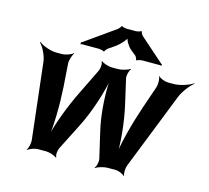

<svg xmlns="http://www.w3.org/2000/svg" viewBox="-110 -886 1124 1034"><g transform="rotate(15 452.0 -369.0)"><path d="M571 -357 540 -492C537 -506 544 -536 554 -545L551 -547C541 -538 504 -528 485 -528H452C433 -528 401 -538 393 -547L389 -545C397 -536 394 -506 387 -492L321 -357C274 -263 227 -138 214 -64H218C232 -138 233 -264 227 -360L218 -488C217 -505 227 -537 236 -547L233 -549C224 -539 191 -528 174 -528H143C109 -528 63 -545 45 -561L42 -558C60 -542 82 -498 87 -466L136 -38C138 -22 131 8 123 18L125 20C133 11 164 0 180 0H226C245 0 276 10 284 19L288 17C280 8 283 -21 291 -36L361 -174C414 -275 455 -413 466 -492H461C450 -413 456 -275 481 -174L513 -36C517 -21 511 8 501 17L504 19C514 10 549 0 568 0H614C630 0 657 11 663 20L666 18C660 8 661 -22 667 -38L836 -466C848 -498 882 -542 904 -558L903 -561C881 -545 830 -528 796 -528H764C747 -528 718 -539 711 -549L709 -547C716 -537 716 -505 711 -488L667 -360C634 -263 600 -136 594 -62L599 -63C606 -137 593 -262 571 -357ZM704 -615 567 -736C564 -740 556 -753 558 -756L553 -758C550 -754 532 -750 526 -750H473C467 -750 450 -754 448 -757L444 -756C445 -753 433 -740 429 -737L261 -618C260 -617 258 -617 257 -617L255 -614C255 -613 257 -612 257 -611C257 -609 254 -607 253 -606L255 -604C256 -605 258 -607 260 -607H360C366 -607 383 -603 385 -600L390 -601C388 -604 400 -617 404 -620L442 -646C463 -661 494 -694 496 -710H491C489 -694 510 -660 527 -646L558 -621C561 -617 568 -604 566 -601L571 -599C573 -603 593 -607 599 -607H701C702 -607 704 -605 705 -604L707 -607C706 -608 706 -609 706 -610C706 -611 707 -611 708 -612L706 -615Z"/></g></svg>

Font: Asimov
Style: EdgeWideIt
Weight: 500
Designer: Google
Version: Version 2.000980: 2014